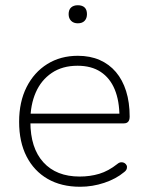

<svg xmlns="http://www.w3.org/2000/svg" viewBox="-20 -705 563 733"><path d="M286 8Q214 8 162 -22Q110 -52 81.5 -107.5Q53 -163 53 -240Q53 -316 81.5 -372.5Q110 -429 160.5 -460.5Q211 -492 277 -492Q324 -492 360.5 -476Q397 -460 422.5 -430Q448 -400 461.5 -357Q475 -314 475 -260Q475 -247 469.5 -240.5Q464 -234 453 -234H80V-271H453L436 -259Q436 -320 418 -363.5Q400 -407 364.5 -430.5Q329 -454 276 -454Q218 -454 177.5 -426.5Q137 -399 116.5 -352Q96 -305 96 -245V-240Q96 -140 145.5 -85.5Q195 -31 284 -31Q324 -31 359 -41.5Q394 -52 428 -79Q435 -85 442.5 -85.5Q450 -86 455.5 -82.5Q461 -79 463.5 -73.5Q466 -68 464 -61Q462 -54 454 -48Q423 -22 378 -7Q333 8 286 8ZM277 -616Q261 -616 251.5 -625.5Q242 -635 242 -651Q242 -668 251.5 -676.5Q261 -685 277 -685Q294 -685 303 -676.5Q312 -668 312 -651Q312 -635 303 -625.5Q294 -616 277 -616Z"/></svg>

Font: Nunito ExtraLight ExtraLight
Style: Regular
Weight: 250
Version: Version 3.602